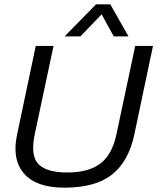

<svg xmlns="http://www.w3.org/2000/svg" viewBox="-20 -856 726 886"><path d="M278 -688 423 -836H489L573 -688H505L449 -790L351 -688ZM277 10Q147 10 90.5 -55.5Q34 -121 59 -236L145 -644H227L140 -235Q120 -138 157 -99Q194 -60 292 -60Q387 -60 442 -100.5Q497 -141 517 -235L604 -644H686L600 -236Q574 -112 497.5 -51Q421 10 277 10Z"/></svg>

Font: Kanit Light
Style: Italic
Weight: 300
Italic angle: -12°
Designer: Katatrad Team
Foundry: CadsonDemak
Version: Version 2.000; ttfautohint (v1.8.3)